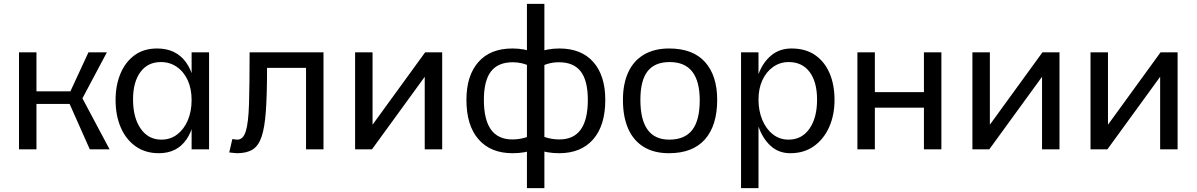

<svg xmlns="http://www.w3.org/2000/svg" viewBox="-20 -770 6172 990"><path d="M78 -500H168V0H78ZM85 -299H343L436 -500H531L405 -263L545 0H443L339 -234H92Z M799 20Q730 20 680 -15Q630 -50 603 -112Q576 -174 576 -254Q576 -330 601 -390Q626 -450 673.5 -485Q721 -520 790 -520Q887 -520 938.5 -449.5Q990 -379 990 -248Q990 -121 941 -50.5Q892 20 799 20ZM812 -50Q859 -50 894 -77Q929 -104 948.5 -150Q968 -196 968 -254Q968 -312 948 -356Q928 -400 892 -425Q856 -450 809 -450Q742 -450 704 -398.5Q666 -347 666 -257Q666 -163 705.5 -106.5Q745 -50 812 -50ZM968 0V-500H1058V0Z M1178 -53Q1186 -52 1192 -51Q1198 -50 1204 -50Q1234 -50 1247.5 -93.5Q1261 -137 1264 -235.5Q1267 -334 1267 -500H1648V0H1558V-420H1357Q1357 -285 1351 -199Q1345 -113 1329 -65.5Q1313 -18 1282.5 1Q1252 20 1202 20Q1195 20 1184 18.5Q1173 17 1162 16Z M1811 -500H1901V-127L2172 -500H2260V0H2170V-374L1898 0H1811Z M2697 -750H2787V200H2697ZM2738 0Q2713 10 2684 15Q2655 20 2623 20Q2510 20 2447.5 -51.5Q2385 -123 2385 -255Q2385 -380 2446.5 -450Q2508 -520 2622 -520Q2653 -520 2680.5 -515Q2708 -510 2731 -501L2716 -427Q2695 -438 2672 -443.5Q2649 -449 2624 -449Q2548 -449 2511.5 -401.5Q2475 -354 2475 -255Q2475 -153 2511.5 -102Q2548 -51 2622 -51Q2654 -51 2685 -59.5Q2716 -68 2741 -85ZM2748 -83Q2773 -67 2803 -59Q2833 -51 2864 -51Q2938 -51 2974.5 -102Q3011 -153 3011 -255Q3011 -354 2974.5 -401.5Q2938 -449 2862 -449Q2799 -449 2748 -414L2751 -500Q2775 -509 2803.5 -514.5Q2832 -520 2864 -520Q2978 -520 3039.5 -450Q3101 -380 3101 -255Q3101 -123 3038.5 -51.5Q2976 20 2863 20Q2802 20 2750 1Z M3429 20Q3353 20 3300 -12Q3247 -44 3219.5 -105.5Q3192 -167 3192 -255Q3192 -338 3219.5 -397.5Q3247 -457 3300.5 -488.5Q3354 -520 3430 -520Q3553 -520 3615.5 -450Q3678 -380 3678 -255Q3678 -123 3615 -51.5Q3552 20 3429 20ZM3431 -50Q3511 -50 3549.5 -100Q3588 -150 3588 -253Q3588 -351 3549.5 -400.5Q3511 -450 3433 -450Q3356 -450 3319 -402.5Q3282 -355 3282 -255Q3282 -153 3319 -101.5Q3356 -50 3431 -50Z M3801 -500H3891V200H3801ZM4055 20Q3995 20 3953.5 -18Q3912 -56 3890.5 -119Q3869 -182 3869 -255Q3869 -329 3891.5 -389Q3914 -449 3957 -484.5Q4000 -520 4061 -520Q4134 -520 4183 -486Q4232 -452 4257.5 -392.5Q4283 -333 4283 -255Q4283 -177 4255.5 -115Q4228 -53 4177 -16.5Q4126 20 4055 20ZM4046 -50Q4114 -50 4153.5 -106Q4193 -162 4193 -256Q4193 -348 4154.5 -399Q4116 -450 4047 -450Q4002 -450 3966.5 -425Q3931 -400 3911 -356.5Q3891 -313 3891 -257Q3891 -199 3910.5 -152Q3930 -105 3965 -77.5Q4000 -50 4046 -50Z M4401 -500H4491V-295H4744V-500H4834V0H4744V-215H4491V0H4401Z M4994 -500H5084V-127L5355 -500H5443V0H5353V-374L5081 0H4994Z M5603 -500H5693V-127L5964 -500H6052V0H5962V-374L5690 0H5603Z"/></svg>

Font: Moderustic
Style: Regular
Weight: 400
Designer: Tural Alisoy
Foundry: TAFT Foundry
Version: Version 2.120